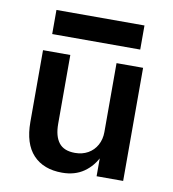

<svg xmlns="http://www.w3.org/2000/svg" viewBox="-74 -694 694 769"><g transform="rotate(10 272.5 -309.0)"><path d="M368 0H476V-460H368ZM180 -180V-460H69V-168Q69 -80 111 -35Q153 10 229 10Q281 10 317.5 -15.5Q354 -41 374 -84.5Q394 -128 394 -183L368 -180Q368 -150 355 -126.5Q342 -103 319 -90Q296 -77 266 -77Q221 -77 200.5 -103.5Q180 -130 180 -180ZM94 -530H452V-628H94Z"/></g></svg>

Font: Jost Medium
Style: Regular
Weight: 500
Version: Version 3.710